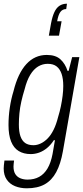

<svg xmlns="http://www.w3.org/2000/svg" viewBox="-24 -835 450 1038"><path d="M121 183Q86 183 57.5 171.5Q29 160 12.5 136Q-4 112 -4 76Q-4 68 -3 58Q-2 48 0 33H52Q51 42 50 50Q49 58 49 65Q49 91 59 106.5Q69 122 86.5 129Q104 136 125 136Q161 136 188 121Q215 106 233 75.5Q251 45 260 -2Q263 -21 266.5 -39.5Q270 -58 273 -77H267Q251 -52 230.5 -35Q210 -18 187.5 -10Q165 -2 142 -2Q104 -2 77 -18.5Q50 -35 36 -70Q22 -105 22 -159Q22 -206 29 -253Q36 -300 49 -342Q73 -439 118.5 -488.5Q164 -538 229 -538Q277 -538 303 -514Q329 -490 341 -452H347L366 -526H405L316 -17Q304 51 280 95.5Q256 140 217.5 161.5Q179 183 121 183ZM157 -50Q176 -50 195.5 -59Q215 -68 233 -86Q251 -104 265.5 -133Q280 -162 290 -202Q299 -231 305 -260Q311 -289 314.5 -317Q318 -345 318 -370Q318 -409 309 -435.5Q300 -462 282 -476Q264 -490 234 -490Q206 -490 182 -475.5Q158 -461 139.5 -430.5Q121 -400 109 -352Q99 -320 91.5 -287Q84 -254 81 -222.5Q78 -191 78 -162Q78 -123 86.5 -98.5Q95 -74 112 -62Q129 -50 157 -50ZM338 -815 334 -786Q314 -786 302.5 -770.5Q291 -755 285 -720H309L295 -642H240L252 -709Q259 -746 270 -769.5Q281 -793 298 -804Q315 -815 338 -815Z"/></svg>

Font: Archivo Condensed ExtraLight
Style: Italic
Weight: 250
Width: 3
Italic angle: -10°
Designer: Hector Gatti
Foundry: Omnibus-Type
Version: Version 2.001